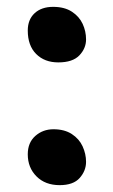

<svg xmlns="http://www.w3.org/2000/svg" viewBox="-20 -528 330 560"><path d="M150 -346Q110 -346 85.5 -370.5Q61 -395 61 -439Q61 -471 81 -489.5Q101 -508 135 -508Q168 -508 189.5 -494Q211 -480 221 -458.5Q231 -437 231 -413Q231 -387 211.5 -366.5Q192 -346 150 -346ZM154 12Q112 12 86.5 -13.5Q61 -39 61 -78Q61 -112 83 -131.5Q105 -151 136 -151Q168 -151 189.5 -137Q211 -123 221 -101Q231 -79 231 -56Q231 -30 212.5 -9Q194 12 154 12Z"/></svg>

Font: Shantell Sans Medium
Style: Regular
Weight: 500
Designer: Stephen Nixon, Anya Danilova, Shantell Martin
Foundry: Arrow Type
Version: Version 1.011;[c5ecc13dd]